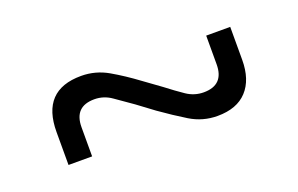

<svg xmlns="http://www.w3.org/2000/svg" viewBox="-40 -556 665 428"><g transform="rotate(-20 292.5 -342.0)"><path d="M515 -347Q515 -300 491 -274Q467 -248 421 -248Q386 -248 356.5 -266Q327 -284 296 -306L257 -335Q234 -351 215.5 -364Q197 -377 175 -377Q127 -377 127 -328V-259H71V-337Q71 -436 165 -436Q199 -436 228.5 -419Q258 -402 289 -379L329 -350Q351 -333 369.5 -320.5Q388 -308 410 -308Q458 -308 458 -357V-425H515Z"/></g></svg>

Font: Montagu Slab 16pt Light
Style: Regular
Weight: 300
Designer: Florian Karsten
Foundry: Florian Karsten
Version: Version 1.000; ttfautohint (v1.8.3)